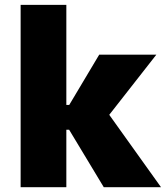

<svg xmlns="http://www.w3.org/2000/svg" viewBox="-20 -784 697 804"><path d="M270 -344.7H257.8V-763.7H66.4V0H257.8V-240.7H269.5L414.6 0H654.3L437.5 -303.2L634.8 -555.2H395.5Z"/></svg>

Font: Estedad Black
Style: Regular
Weight: 900
Designer: Amin Abedi
Version: Version 7.3